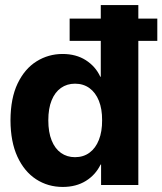

<svg xmlns="http://www.w3.org/2000/svg" viewBox="-20 -739 648 767"><path d="M230.7 7.8Q171.4 7.8 124.1 -23Q76.9 -53.8 49.5 -113.2Q22.2 -172.6 21.9 -258.4Q22.2 -346.8 50.5 -405.7Q78.9 -464.6 126.2 -494Q173.4 -523.4 230.1 -523.4Q283.9 -523.4 322.9 -498.5Q361.9 -473.5 380.7 -432.4H382.6V-718.8H532.6V0H383.8V-81.6H381.8Q361.6 -40.1 322.8 -16.2Q283.9 7.8 230.7 7.8ZM279.7 -111.1Q313.2 -111.1 337.6 -129.1Q362.1 -147.1 375.1 -180.3Q388.2 -213.5 387.9 -258.4Q388.2 -303.8 375 -336.5Q361.8 -369.2 337.4 -387Q312.9 -404.7 279.7 -404.7Q247.6 -404.7 223.5 -387.7Q199.5 -370.8 186.3 -338.3Q173 -305.8 173 -258.4Q173 -210.9 186.3 -178.1Q199.5 -145.2 223.5 -128.2Q247.6 -111.1 279.7 -111.1ZM258.2 -575.8V-664.6H608.4V-575.8Z"/></svg>

Font: Inter Display V
Style: Regular
Weight: 400
Designer: Rasmus Andersson
Foundry: rsms
Version: Version 3.015;git-src